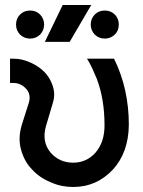

<svg xmlns="http://www.w3.org/2000/svg" viewBox="-20 -734 570 766"><path d="M20 -500V-403H33Q63 -403 84 -380Q105 -357 95 -324L67 -236Q51 -182 64 -137Q70 -115 80.5 -95Q91 -75 107 -59Q122 -42 141 -29Q160 -16 182 -7Q204 3 226.5 7.5Q249 12 272 12Q365 12 430 -57Q493 -126 494 -236Q494 -380 435 -500H327Q339 -481 348.5 -460.5Q358 -440 366 -420Q381 -381 389 -334.5Q397 -288 397 -233Q397 -167 361 -125Q325 -85 272 -85Q217 -85 182 -125Q145 -169 164 -233L191 -324Q197 -344 196 -362Q195 -380 188 -398Q177 -427 156.5 -447.5Q136 -468 107 -482Q88 -491 70 -495.5Q52 -500 33 -500ZM159 -567H258L344 -714H230ZM100 -692Q76 -692 60 -676Q44 -660 44 -636Q44 -612 60 -596Q77 -580 100 -580Q123 -580 140 -596Q156 -613 156 -636Q156 -659 140 -676Q124 -692 100 -692ZM398 -692Q374 -692 358 -676Q342 -659 342 -636Q342 -613 358 -596Q375 -580 398 -580Q421 -580 438 -596Q454 -612 454 -636Q454 -660 438 -676Q422 -692 398 -692Z"/></svg>

Font: Unageo
Style: Medium
Weight: 500
Designer: Richard Sepsi
Foundry: Richard Sepsi
Version: Version 2.000